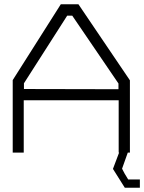

<svg xmlns="http://www.w3.org/2000/svg" viewBox="-20 -720 680 906"><path d="M640 127V166H569L513 77L542 0H540V-247H92V0H40V-342L267 -700H350L593 -341V0H583L556 76L568 99L585 127ZM539 -326 321 -646H297L93 -327V-300L539 -299Z"/></svg>

Font: Turret Road
Style: Regular
Weight: 400
Designer: Noponies
Foundry: Noponies
Version: Version 1.001; ttfautohint (v1.8)